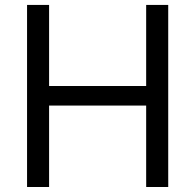

<svg xmlns="http://www.w3.org/2000/svg" viewBox="-20 -747 780 767"><path d="M88.1 0H176.1V-325.3H563.9V0H652V-727.3H563.9V-403.4H176.1V-727.3H88.1Z"/></svg>

Font: Magic Ui Pro
Style: Regular
Weight: 400
Designer: Stefan Endress, Andreas Faust
Version: Version 1.000;FEAKit 1.0